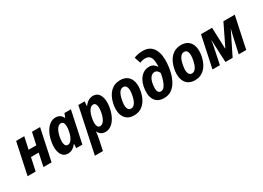

<svg xmlns="http://www.w3.org/2000/svg" viewBox="-16 -1707 3954 2887"><g transform="rotate(-30 1961.0 -264.0)"><path d="M5 0 121 -546H262L217 -337H351L396 -546H537L421 0H280L327 -224H193L145 0Z M704 10Q644 10 610.5 -30.5Q577 -71 569 -139Q561 -207 579 -291Q595 -366 627.5 -426Q660 -486 706 -521Q752 -556 809 -556Q895 -556 930 -477H933L960 -546H1072L956 0H849L853 -71H849Q820 -33 784 -11.5Q748 10 704 10ZM766 -105Q805 -105 835.5 -150.5Q866 -196 881 -271Q896 -345 885.5 -392.5Q875 -440 835 -440Q795 -440 765 -395Q735 -350 720 -277Q704 -196 715.5 -150.5Q727 -105 766 -105Z M1035 239 1201 -546H1311L1304 -467H1308Q1341 -513 1378.5 -534.5Q1416 -556 1459 -556Q1518 -556 1552 -516.5Q1586 -477 1594.5 -409Q1603 -341 1585 -256Q1568 -176 1534.5 -116Q1501 -56 1455 -23Q1409 10 1356 10Q1313 10 1282 -10Q1251 -30 1235 -67H1232Q1229 -32 1224 -2Q1219 28 1213 58L1175 239ZM1328 -106Q1368 -106 1398 -151.5Q1428 -197 1442 -270Q1452 -318 1451 -356.5Q1450 -395 1437 -418Q1424 -441 1396 -441Q1356 -441 1326 -395Q1296 -349 1282 -276Q1272 -229 1272.5 -190.5Q1273 -152 1286.5 -129Q1300 -106 1328 -106Z M1852 10Q1776 10 1728 -28Q1680 -66 1663.5 -135.5Q1647 -205 1666 -300Q1693 -424 1761 -490Q1829 -556 1929 -556Q2006 -556 2054 -518.5Q2102 -481 2118 -411.5Q2134 -342 2115 -247Q2088 -123 2020 -56.5Q1952 10 1852 10ZM1863 -102Q1944 -102 1976 -265Q1993 -351 1978 -397Q1963 -443 1919 -443Q1836 -443 1806 -279Q1789 -193 1804.5 -147.5Q1820 -102 1863 -102Z M2373 10Q2308 10 2266.5 -15.5Q2225 -41 2204.5 -84Q2184 -127 2181.5 -182Q2179 -237 2191 -296Q2213 -398 2270 -455.5Q2327 -513 2408 -513Q2453 -513 2482 -492.5Q2511 -472 2528 -443H2532Q2533 -456 2533 -467.5Q2533 -479 2533 -486Q2533 -573 2505.5 -612Q2478 -651 2421 -651Q2373 -651 2327 -630L2290 -737Q2323 -752 2362.5 -759.5Q2402 -767 2443 -767Q2515 -767 2561.5 -738.5Q2608 -710 2634 -661Q2660 -612 2668 -551Q2676 -490 2671.5 -424.5Q2667 -359 2654 -297Q2635 -208 2599 -139Q2563 -70 2507 -30Q2451 10 2373 10ZM2382 -102Q2416 -102 2442 -135.5Q2468 -169 2486.5 -223.5Q2505 -278 2515 -343Q2505 -369 2485.5 -386Q2466 -403 2439 -403Q2399 -403 2371 -368.5Q2343 -334 2330 -271Q2322 -228 2321.5 -189.5Q2321 -151 2335 -126.5Q2349 -102 2382 -102Z M2909 10Q2833 10 2785 -28Q2737 -66 2720.5 -135.5Q2704 -205 2723 -300Q2750 -424 2818 -490Q2886 -556 2986 -556Q3063 -556 3111 -518.5Q3159 -481 3175 -411.5Q3191 -342 3172 -247Q3145 -123 3077 -56.5Q3009 10 2909 10ZM2920 -102Q3001 -102 3033 -265Q3050 -351 3035 -397Q3020 -443 2976 -443Q2893 -443 2863 -279Q2846 -193 2861.5 -147.5Q2877 -102 2920 -102Z M3215 0 3331 -546H3523L3537 -176H3540L3720 -546H3917L3801 0H3671L3730 -267Q3737 -301 3745 -332.5Q3753 -364 3760 -388H3757L3565 0H3440L3422 -389H3420Q3416 -354 3410.5 -325Q3405 -296 3399 -267L3344 0Z"/></g></svg>

Font: Noto Sans SemiCondensed
Style: Bold Italic
Weight: 700
Width: 4
Italic angle: -12°
Designer: Monotype Design Team
Foundry: Monotype Imaging Inc.
Version: Version 2.013; ttfautohint (v1.8.4.7-5d5b)